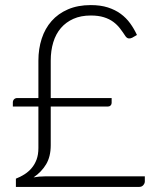

<svg xmlns="http://www.w3.org/2000/svg" viewBox="-20 -735 620 755"><path d="M30.5 -332Q30.5 -339.5 35.2 -344.5Q40 -349.5 48.5 -349.5H131V-496.5Q131 -543 144 -583Q157 -623 182.8 -652.2Q208.5 -681.5 247.2 -698.2Q286 -715 337 -715Q375 -715 404 -705.8Q433 -696.5 454.8 -680.5Q476.5 -664.5 492 -643Q507.5 -621.5 518.5 -597.5L499.5 -586.5Q492 -583 485.5 -584Q479 -585 473.5 -592.5Q463.5 -608 452.2 -622.8Q441 -637.5 425.5 -649Q410 -660.5 388.5 -667.2Q367 -674 337 -674Q298 -674 268.8 -661Q239.5 -648 219.5 -624.8Q199.5 -601.5 189.5 -568.8Q179.5 -536 179.5 -496.5V-349.5H419V-330Q419 -324.5 414.8 -320.2Q410.5 -316 404 -316H179.5V-164Q179.5 -119.5 161.5 -89.2Q143.5 -59 112 -37.5Q123 -39.5 133.8 -40.5Q144.5 -41.5 156 -41.5H549.5V-21.5Q549.5 -14 543.5 -7Q537.5 0 527.5 0H42.5V-32.5Q59.5 -39 75.5 -49Q91.5 -59 104 -73.5Q116.5 -88 123.8 -107.5Q131 -127 131 -153V-316H30.5Z"/></svg>

Font: Lato Light
Style: Regular
Weight: 300
Designer: Lukasz Dziedzic
Foundry: tyPoland Lukasz Dziedzic
Version: Version 2.007; 2014-02-27